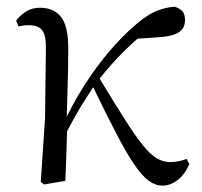

<svg xmlns="http://www.w3.org/2000/svg" viewBox="-20 -551 616 585"><path d="M114 11.1 104.2 3.1 117.3 -191.8 119.8 -402.2Q120.6 -443.1 108.6 -458.6Q96.6 -474.2 68.2 -474.2Q59.6 -474.2 52 -473.3Q44.3 -472.4 36.5 -470.4L29.1 -488Q40.4 -503.6 58.7 -515.5Q77 -527.4 101.6 -527.4Q144.5 -527.4 166.7 -498.4Q188.9 -469.3 187.9 -397.8Q187.9 -346.1 186.1 -289.8Q184.3 -233.4 182.8 -177.6L185 -174.4Q183.8 -130 182.4 -86.7Q181.1 -43.4 179.1 0ZM172.7 -128.6 158.1 -155.3H165.2L172.1 -171Q200 -232.9 236.3 -289.9Q272.5 -346.8 313.6 -395.1Q354.8 -443.4 396.1 -478.1Q430.9 -507.7 458.9 -518.4Q486.8 -529 511.7 -530.6Q524.6 -527.2 534.2 -518.5Q543.7 -509.8 543.7 -489.9Q543.7 -464.7 524.8 -452.6Q505.9 -440.5 468.1 -437.9L378.1 -431.6L450.1 -474.7Q405.4 -441.2 362.4 -399.5Q319.4 -357.7 274.8 -300.4L269.2 -293.4Q251.3 -266.1 236.9 -243.4Q222.6 -220.8 207.8 -194.4Q193 -168.1 172.7 -128.6ZM475.4 14.6Q453.6 14.6 432.9 -0.4Q412.3 -15.4 388.6 -50.5Q364.8 -85.6 333.6 -145.5Q302.4 -205.4 258.8 -295.8L280 -317.2Q327.7 -238.7 359.9 -188Q392 -137.3 415.2 -108.6Q438.4 -79.9 457.8 -68.5Q477.2 -57.1 499.3 -57.1Q514 -57.1 526.9 -60.3Q539.9 -63.4 548.5 -67L556.9 -50.7Q543.1 -19.1 520.9 -2.2Q498.7 14.6 475.4 14.6Z"/></svg>

Font: Source Han Serif JP VF
Style: Regular
Weight: 250
Designer: Ryoko NISHIZUKA 西塚涼子 (kana & ideographs); Frank Grießhammer (Latin, Greek & Cyrillic); Wenlong ZHANG 张文龙 (bopomofo); San
Foundry: Adobe
Version: Version 2.001;hotconv 1.1.0;makeotfexe 2.6.0